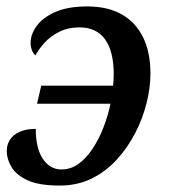

<svg xmlns="http://www.w3.org/2000/svg" viewBox="-20 -566 529 596"><path d="M165 10Q102 10 66.5 -6Q31 -22 16 -47Q1 -72 1 -97Q1 -117 11 -132.5Q21 -148 41.5 -157Q62 -166 91 -166Q91 -106 113 -73Q135 -40 171 -40Q200 -40 224 -57.5Q248 -75 267.5 -104.5Q287 -134 301 -170Q315 -206 323 -244H95L108 -300H331Q332 -309 332.5 -318Q333 -327 333 -335Q333 -407 306 -444Q279 -481 227 -481Q191 -481 163.5 -467Q136 -453 118 -433Q100 -413 90 -394Q83 -400 79 -410.5Q75 -421 75 -433Q75 -459 93.5 -485Q112 -511 151 -528.5Q190 -546 251 -546Q315 -546 358.5 -521Q402 -496 424.5 -449.5Q447 -403 447 -338Q447 -294 435 -246Q423 -198 399.5 -152.5Q376 -107 342 -70Q308 -33 264 -11.5Q220 10 165 10Z"/></svg>

Font: ET Text
Style: Italic
Weight: 470
Italic angle: -12°
Designer: Monotype Design Team
Foundry: Monotype Imaging Inc.
Version: Version 2.009